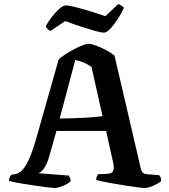

<svg xmlns="http://www.w3.org/2000/svg" viewBox="-20 -939 845 959"><path d="M251 0Q245 0 216.5 -3.5Q188 -7 150.5 -12.5Q113 -18 78.5 -24Q44 -30 25 -35Q25 -45 28.5 -53.5Q32 -62 37 -66L48 -68Q65 -69 82.5 -81.5Q100 -94 119.5 -132.5Q139 -171 162 -251L273 -642Q282 -651 301 -664Q320 -677 344 -690Q368 -703 389 -711.5Q410 -720 422 -720Q436 -720 460.5 -711Q485 -702 510.5 -688.5Q536 -675 552 -661L684 -94Q687 -84 692.5 -77.5Q698 -71 712 -69L775 -64Q778 -59 781 -55.5Q784 -52 785 -35Q773 -24 747 -12Q721 0 702 0Q694 0 670 -3Q646 -6 614.5 -11Q583 -16 551 -21.5Q519 -27 494.5 -32Q470 -37 460 -40Q460 -52 465 -60Q470 -68 471 -69L504 -70Q518 -70 530 -73Q542 -76 546.5 -89Q551 -102 544 -132L510 -285H262L222 -145Q213 -117 199 -97Q185 -77 170 -74L324 -62Q325 -59 329 -51.5Q333 -44 333 -34Q321 -21 294.5 -10.5Q268 0 251 0ZM278 -347Q357 -348 412.5 -351.5Q468 -355 492 -359L437 -605Q397 -632 356 -639ZM499 -776Q485 -776 452 -785.5Q419 -795 379 -808Q339 -821 306 -834L233 -785Q227 -786 219.5 -792.5Q212 -799 208 -808Q221 -831 239.5 -855Q258 -879 277 -895.5Q296 -912 309 -912Q323 -912 357 -903.5Q391 -895 431.5 -882.5Q472 -870 506 -858L571 -919Q590 -911 599 -900Q587 -873 568.5 -844.5Q550 -816 531.5 -796Q513 -776 499 -776Z"/></svg>

Font: Texturina SemiBold
Style: Regular
Weight: 600
Designer: Guillermo Torres Carreño
Foundry: Omnibus-Type
Version: Version 1.002; ttfautohint (v1.8.3)